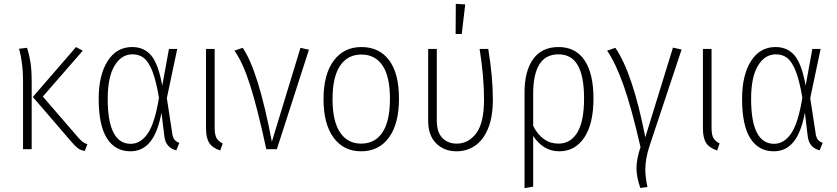

<svg xmlns="http://www.w3.org/2000/svg" viewBox="-20 -777 4357 1000"><path d="M203 -274 382 -67Q398 -48 409.5 -39Q421 -30 435 -26L422 9Q400 6 385.5 -5Q371 -16 349 -42L151 -272L376 -532L411 -513ZM145 -352V0H100V-355Q100 -451 79 -523L121 -528Q132 -494 138.5 -454Q145 -414 145 -352Z M825 -331 860 -522H903L849 -266L877 -83Q880 -60 889.5 -49Q899 -38 914 -33L898 6Q843 -8 836 -67L821 -190Q802 -87 762 -38Q722 11 659 11Q580 11 537 -56.5Q494 -124 494 -262Q494 -386 540.5 -459Q587 -532 668 -532Q731 -532 768 -487.5Q805 -443 825 -331ZM541 -262Q541 -28 661 -28Q712 -28 749 -81Q786 -134 808 -268Q793 -356 774 -405Q755 -454 730.5 -474Q706 -494 670 -494Q612 -494 576.5 -434.5Q541 -375 541 -262Z M1098 -112Q1098 -76 1107.5 -58.5Q1117 -41 1140 -30L1127 7Q1086 -7 1069.5 -33Q1053 -59 1053 -109V-522H1098Z M1396 -39 1545 -528 1589 -518 1422 0H1367Q1321 -214 1282.5 -334Q1244 -454 1201 -513L1244 -528Q1325 -411 1396 -39Z M2058 -263Q2058 -132 2005.5 -60.5Q1953 11 1861 11Q1769 11 1717 -60.5Q1665 -132 1665 -260Q1665 -390 1718 -461Q1771 -532 1862 -532Q1955 -532 2006.5 -463.5Q2058 -395 2058 -263ZM1712 -260Q1712 -146 1751 -87.5Q1790 -29 1861 -29Q1933 -29 1972 -87.5Q2011 -146 2011 -263Q2011 -378 1972.5 -435.5Q1934 -493 1862 -493Q1791 -493 1751.5 -435Q1712 -377 1712 -260Z M2547 -259Q2547 -168 2522 -107.5Q2497 -47 2454 -18Q2411 11 2358 11Q2293 11 2251.5 -30.5Q2210 -72 2210 -147V-522H2255V-149Q2255 -89 2283.5 -59Q2312 -29 2359 -29Q2420 -29 2460.5 -83Q2501 -137 2501 -260Q2501 -377 2478 -522H2523Q2547 -376 2547 -259ZM2354 -757 2403 -754 2385 -600H2353Z M3071 -264Q3071 -132 3023 -60.5Q2975 11 2893 11Q2849 11 2815 -10.5Q2781 -32 2757 -69V195L2712 203V-296Q2712 -407 2757 -469.5Q2802 -532 2889 -532Q2978 -532 3024.5 -463Q3071 -394 3071 -264ZM3022 -264Q3022 -381 2989 -437.5Q2956 -494 2889 -494Q2822 -494 2789.5 -442Q2757 -390 2757 -290V-121Q2780 -76 2813 -52.5Q2846 -29 2888 -29Q2952 -29 2987 -87Q3022 -145 3022 -264Z M3341 -62 3485 -529 3530 -519 3363 -17Q3341 50 3341 106Q3341 144 3352 197L3315 202Q3295 145 3295 99Q3295 52 3316 -11Q3269 -216 3227.5 -333Q3186 -450 3142 -513L3185 -528Q3276 -395 3341 -62Z M3686 -112Q3686 -76 3695.5 -58.5Q3705 -41 3728 -30L3715 7Q3674 -7 3657.5 -33Q3641 -59 3641 -109V-522H3686Z M4176 -331 4211 -522H4254L4200 -266L4228 -83Q4231 -60 4240.5 -49Q4250 -38 4265 -33L4249 6Q4194 -8 4187 -67L4172 -190Q4153 -87 4113 -38Q4073 11 4010 11Q3931 11 3888 -56.5Q3845 -124 3845 -262Q3845 -386 3891.5 -459Q3938 -532 4019 -532Q4082 -532 4119 -487.5Q4156 -443 4176 -331ZM3892 -262Q3892 -28 4012 -28Q4063 -28 4100 -81Q4137 -134 4159 -268Q4144 -356 4125 -405Q4106 -454 4081.5 -474Q4057 -494 4021 -494Q3963 -494 3927.5 -434.5Q3892 -375 3892 -262Z"/></svg>

Font: Fira Sans Condensed ExtraLight
Style: Regular
Weight: 275
Width: 3
Designer: Carrois Corporate & Edenspiekermann AG
Foundry: Carrois Corporate GbR & Edenspiekermann AG
Version: Version 4.203